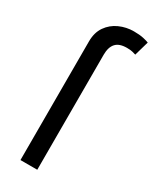

<svg xmlns="http://www.w3.org/2000/svg" viewBox="-196 -811 700 865"><g transform="rotate(30 153.5 -379.0)"><path d="M75.2 0V-617.2Q75.2 -663.6 96.9 -694.8Q118.7 -726.1 153.8 -741.9Q189 -757.8 228.5 -757.8Q258.3 -757.8 278.1 -753.4Q297.9 -749 307.1 -745.1L285.6 -669.9Q278.8 -672.4 267.3 -675Q255.9 -677.7 238.3 -677.7Q198.7 -677.7 180.7 -657.7Q162.6 -637.7 162.6 -598.6V0Z"/></g></svg>

Font: Inter 16pt
Style: Regular
Weight: 400
Version: Version 4.001;git-66647c0bb